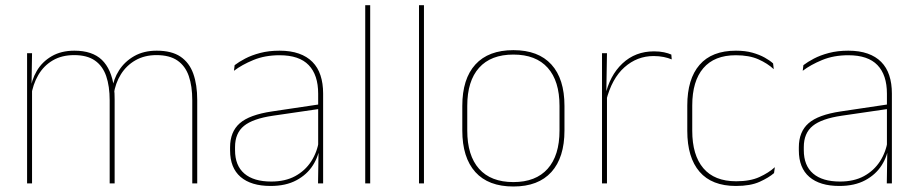

<svg xmlns="http://www.w3.org/2000/svg" viewBox="-20 -684 3419 716"><path d="M697 0V-310Q697 -363 684 -400.5Q671 -438 641.8 -458.2Q612.5 -478.5 563.5 -478.5Q519 -478.5 485.2 -459.2Q451.5 -440 430.8 -406.8Q410 -373.5 404 -331.5L393.5 -351.5H398.5Q403 -389 424 -421.8Q445 -454.5 480.5 -474.8Q516 -495 564.5 -495Q620 -495 653 -472.8Q686 -450.5 700.8 -409.2Q715.5 -368 715.5 -311V0ZM81 0V-485.5H99.5L97.5 -357.5H99.5V0ZM389 0V-309.5Q389 -362.5 376 -400.2Q363 -438 334 -458.2Q305 -478.5 256.5 -478.5Q210.5 -478.5 176.8 -458.8Q143 -439 122.8 -404.2Q102.5 -369.5 96 -325L85.5 -344H92.5Q97 -385 117 -419.2Q137 -453.5 172.5 -474.2Q208 -495 257.5 -495Q324 -495 359.8 -460.8Q395.5 -426.5 405 -358Q406.5 -346.5 407 -336Q407.5 -325.5 407.5 -314V0Z M1166 0 1168 -128 1166.5 -131.5V-292V-334.5Q1166.5 -404.5 1131.2 -441.2Q1096 -478 1022.5 -478Q968 -478 925 -460.2Q882 -442.5 852.5 -420L855 -441Q870.5 -453 894.2 -465.5Q918 -478 950.2 -486.5Q982.5 -495 1022.5 -495Q1064 -495 1094.5 -484.2Q1125 -473.5 1145.2 -453Q1165.5 -432.5 1175.2 -402.8Q1185 -373 1185 -335V0ZM989 9.5Q916.5 9.5 877.2 -24.2Q838 -58 838 -123V-134.5Q838 -192.5 874 -224.2Q910 -256 994.5 -268.5L1175.5 -295.5L1176 -278.5L998 -252.5Q923 -241.5 889.8 -214.5Q856.5 -187.5 856.5 -135.5V-124Q856.5 -66.5 891.2 -36.8Q926 -7 991.5 -7Q1043.5 -7 1080.8 -27.2Q1118 -47.5 1140.5 -82.2Q1163 -117 1169.5 -160.5L1179 -142H1173Q1169 -102.5 1147 -67.8Q1125 -33 1085.5 -11.8Q1046 9.5 989 9.5Z M1342 0V-664.5H1360.5V0Z M1542.5 0V-664.5H1561V0Z M1894.5 11.5Q1801 11.5 1752.5 -42.5Q1704 -96.5 1704 -197.5V-289Q1704 -390 1752.8 -443.5Q1801.5 -497 1894.5 -497Q1987.5 -497 2036.2 -443.5Q2085 -390 2085 -289V-197.5Q2085 -96.5 2036.2 -42.5Q1987.5 11.5 1894.5 11.5ZM1894.5 -5Q1978 -5 2022.2 -54.5Q2066.5 -104 2066.5 -197.5V-289Q2066.5 -382 2022.5 -431.2Q1978.5 -480.5 1894.5 -480.5Q1810.5 -480.5 1766.5 -431.2Q1722.5 -382 1722.5 -289V-197.5Q1722.5 -104 1766.5 -54.5Q1810.5 -5 1894.5 -5Z M2240.5 -308.5 2231 -320.5 2236.5 -325Q2253 -402 2301 -447.2Q2349 -492.5 2419 -492.5Q2440 -492.5 2456.2 -489Q2472.5 -485.5 2483.5 -480.5L2485 -462.5Q2472 -468 2455 -471.5Q2438 -475 2417.5 -475Q2356 -475 2308.8 -433.2Q2261.5 -391.5 2240.5 -308.5ZM2225 0V-485.5H2243.5L2241 -335L2243.5 -332.5V0Z M2724.5 9.5Q2634.5 9.5 2588.8 -43.5Q2543 -96.5 2543 -196V-290.5Q2543 -389.5 2588.8 -442.2Q2634.5 -495 2724.5 -495Q2759.5 -495 2786 -487.5Q2812.5 -480 2831.8 -469.2Q2851 -458.5 2863 -447.5L2865.5 -426Q2842.5 -447.5 2808.2 -462.8Q2774 -478 2724 -478Q2644 -478 2602.8 -429.8Q2561.5 -381.5 2561.5 -290.5V-196.5Q2561.5 -105.5 2602.8 -56.8Q2644 -8 2725.5 -8Q2777.5 -8 2812 -23.8Q2846.5 -39.5 2869.5 -60.5L2866.5 -38.5Q2847 -21.5 2812.8 -6Q2778.5 9.5 2724.5 9.5Z M3287 0 3289 -128 3287.5 -131.5V-292V-334.5Q3287.5 -404.5 3252.2 -441.2Q3217 -478 3143.5 -478Q3089 -478 3046 -460.2Q3003 -442.5 2973.5 -420L2976 -441Q2991.5 -453 3015.2 -465.5Q3039 -478 3071.2 -486.5Q3103.5 -495 3143.5 -495Q3185 -495 3215.5 -484.2Q3246 -473.5 3266.2 -453Q3286.5 -432.5 3296.2 -402.8Q3306 -373 3306 -335V0ZM3110 9.5Q3037.5 9.5 2998.2 -24.2Q2959 -58 2959 -123V-134.5Q2959 -192.5 2995 -224.2Q3031 -256 3115.5 -268.5L3296.5 -295.5L3297 -278.5L3119 -252.5Q3044 -241.5 3010.8 -214.5Q2977.5 -187.5 2977.5 -135.5V-124Q2977.5 -66.5 3012.2 -36.8Q3047 -7 3112.5 -7Q3164.5 -7 3201.8 -27.2Q3239 -47.5 3261.5 -82.2Q3284 -117 3290.5 -160.5L3300 -142H3294Q3290 -102.5 3268 -67.8Q3246 -33 3206.5 -11.8Q3167 9.5 3110 9.5Z"/></svg>

Font: Anek Latin Medium Thin
Style: Regular
Weight: 250
Version: Version 1.003